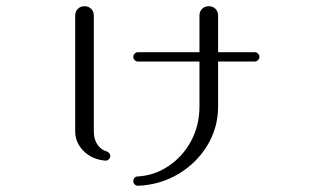

<svg xmlns="http://www.w3.org/2000/svg" viewBox="-20 -575 1040 618"><path d="M409 8Q409 2 413 -2.5Q417 -7 423 -7Q477 -10 522.5 -40.5Q568 -71 595 -121Q622 -171 622 -232V-377H424Q418 -377 413.5 -381.5Q409 -386 409 -392Q409 -398 413.5 -402.5Q418 -407 424 -407H622V-525Q622 -538 630.5 -546.5Q639 -555 652 -555Q665 -555 673.5 -546.5Q682 -538 682 -525V-407H800Q806 -407 810.5 -402.5Q815 -398 815 -392Q815 -386 810.5 -381.5Q806 -377 800 -377H682V-232Q682 -165 648 -108Q614 -51 555 -15.5Q496 20 424 23Q418 23 413.5 18.5Q409 14 409 8ZM222 -152V-525Q222 -538 230.5 -546.5Q239 -555 252 -555Q265 -555 273.5 -546.5Q282 -538 282 -525V-152Q282 -126 294 -109Q306 -92 323 -88Q328 -86 331.5 -82Q335 -78 335 -73Q335 -67 330.5 -62.5Q326 -58 320 -58H318Q276 -62 249 -89Q222 -116 222 -152Z"/></svg>

Font: GL-CurulMinamoto Light
Style: Regular
Weight: 300
Designer: Eunice (kana); Ryoko NISHIZUKA 西塚涼子 (ideographs); Frank Grießhammer (Latin, Greek & Cyrillic); Wenlong ZHANG
Foundry: Gutenberg Labo; Adobe
Version: Version 1.002